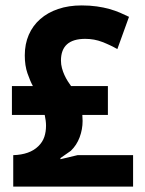

<svg xmlns="http://www.w3.org/2000/svg" viewBox="-20 -695 540 715"><path d="M24.4 -374.5H102.5Q92.3 -393.1 82.3 -421.9Q72.3 -450.7 72.3 -488.8Q72.3 -531.2 87.2 -565.4Q102.1 -599.6 129.9 -624Q157.7 -648.4 196.8 -661.6Q235.8 -674.8 284.2 -674.8Q314.9 -674.8 340.6 -671.1Q366.2 -667.5 387.7 -661.4Q409.2 -655.3 427 -647.7Q444.8 -640.1 460.4 -632.3L417 -512.2Q390.6 -527.3 360.8 -538.8Q331.1 -550.3 297.4 -550.3Q207 -550.3 207 -469.2Q207 -455.1 210.7 -441.4Q214.4 -427.7 220 -415.5Q225.6 -403.3 232.2 -392.8Q238.8 -382.3 244.6 -374.5H381.8V-267.1H286.6Q286.6 -261.7 287.1 -256.1Q287.6 -250.5 287.6 -244.6Q287.6 -213.4 276.6 -183.8Q265.6 -154.3 243.7 -133.3L205.1 -106.4V-102.1L268.6 -117.2H475.6V0H29.3V-117.2Q90.8 -119.1 122.6 -150.4Q138.7 -166 145 -185.1Q151.4 -204.1 151.4 -227.1Q151.4 -236.3 150.1 -246.3Q148.9 -256.3 146.5 -267.1H24.4Z"/></svg>

Font: PT Astra Sans
Style: Bold
Weight: 700
Designer: A.Korolkova, I. Chaeva
Foundry: ParaType Ltd
Version: Version 1.001; ttfautohint (v1.6)